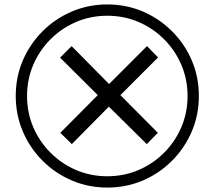

<svg xmlns="http://www.w3.org/2000/svg" viewBox="-20 -782 968 866"><path d="M304 -132 252 -183 421 -353 251 -522 303 -574 472 -403 643 -574 693 -523 523 -353 692 -183 642 -132 471 -301ZM464 64Q379 64 304 32Q229 0 172 -57Q115 -114 83 -189Q51 -264 51 -349Q51 -435 83 -509.5Q115 -584 172 -641Q229 -698 304 -730Q379 -762 464 -762Q550 -762 624.5 -730Q699 -698 756 -641Q813 -584 845 -509.5Q877 -435 877 -349Q877 -264 845 -189Q813 -114 756 -57Q699 0 624.5 32Q550 64 464 64ZM464 13Q539 13 604.5 -15Q670 -43 720 -93Q770 -143 798 -208.5Q826 -274 826 -349Q826 -424 798 -489.5Q770 -555 720 -605Q670 -655 604.5 -683Q539 -711 464 -711Q389 -711 323.5 -683Q258 -655 208 -605Q158 -555 130 -489.5Q102 -424 102 -349Q102 -274 130 -208.5Q158 -143 208 -93Q258 -43 323.5 -15Q389 13 464 13Z"/></svg>

Font: lgurmukhi25
Style: Book
Weight: 400
Designer: Jelle Bosma - Monotype Design Team
Foundry: Monotype Imaging Inc.
Version: Version 2.003